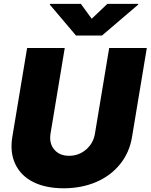

<svg xmlns="http://www.w3.org/2000/svg" viewBox="-20 -979 790 1007"><path d="M552.6 -727.3H750L672.6 -261.4Q659.4 -179.3 609.7 -117.9Q560 -56.5 483.5 -24Q407 8.5 313.9 8.5Q220.2 8.5 154.8 -24.1Q89.5 -56.8 60.4 -118.1Q31.2 -179.3 44.7 -261.4L122.2 -727.3H319.6L245 -278.4Q236.9 -227.6 264.4 -194.8Q291.9 -161.9 342.3 -161.9Q393.5 -161.9 431.6 -194.8Q469.8 -227.6 478 -278.4ZM404.1 -958.8 460.9 -880.7 543.3 -958.8H705.3L704.5 -954.5L514.9 -792.6H378.6L241.5 -954.5L242.2 -958.8Z"/></svg>

Font: Karasuma Gothic
Style: Italic
Weight: 900
Italic angle: -9.39999°
Designer: Rasmus Andersson / Ryoko Nishizuka
Foundry: Genbu
Version: Version 1.00